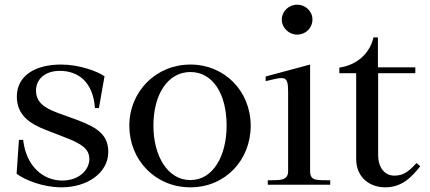

<svg xmlns="http://www.w3.org/2000/svg" viewBox="-20 -790 1838 821"><path d="M427 -464C394 -486 319 -514 241 -514C130 -514 52 -466 52 -377C52 -298 107 -261 177 -234L257 -203C330 -175 362 -153 362 -110C362 -64 319 -18 246 -18C166 -18 92 -77 79 -192H61L51 -47C85 -21 163 11 243 11C355 11 443 -52 443 -140C443 -210 401 -243 313 -276L225 -308C169 -329 134 -353 134 -403C134 -450 171 -487 236 -487C313 -487 378 -441 386 -328H403Z M794 11C944 11 1052 -106 1052 -252C1052 -400 941 -514 794 -514C648 -514 533 -400 533 -252C533 -106 644 11 794 11ZM636 -253C636 -387 698 -482 794 -482C891 -482 949 -387 949 -253C949 -123 891 -20 794 -20C697 -20 636 -123 636 -253Z M1116 -443C1197 -462 1212 -470 1212 -398V-58C1212 -13 1169 -21 1125 -19V0H1392V-19C1339 -21 1306 -13 1306 -58V-514L1116 -463ZM1185 -707C1185 -741 1214 -770 1251 -770C1285 -770 1316 -743 1316 -707C1316 -669 1286 -642 1251 -642C1216 -642 1185 -670 1185 -707Z M1777 -79 1761 -93C1725 -53 1702 -39 1666 -39C1629 -39 1597 -68 1597 -128V-477H1756V-502H1596V-630H1577C1563 -566 1510 -512 1431 -501V-477H1503V-111C1503 -29 1563 11 1627 11C1698 11 1739 -31 1777 -79Z"/></svg>

Font: Ortica Linear
Style: Regular
Weight: 400
Designer: Benedetta Bovani
Foundry: Collletttivo
Version: Version 2.000;Glyphs 3.1.2 (3151)